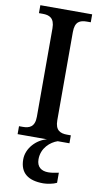

<svg xmlns="http://www.w3.org/2000/svg" viewBox="-103 -760 558 1047"><g transform="rotate(10 175.5 -237.0)"><path d="M32 0H195C138 14 86 68 86 130C86 206 133 240 216 240C236 240 271 234 290 224V168C268 173 248 176 232 176C195 176 168 158 168 115C168 52 215 13 254 0H319V-44H298C261 -44 232 -56 232 -112V-601C232 -659 260 -670 298 -670H319V-714H32V-670H53C89 -670 119 -659 119 -601V-112C119 -55 89 -44 53 -44H32Z"/></g></svg>

Font: Noto Serif Devanagari SemiCondensed Medium
Style: Regular
Weight: 500
Width: 4
Designer: Universal Thirst, Indian Type Foundry and the Monotype Design Team
Foundry: Monotype Imaging Inc.
Version: Version 2.004